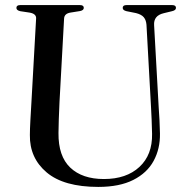

<svg xmlns="http://www.w3.org/2000/svg" viewBox="-20 -720 742 755"><path d="M574 -296 556 -622.5Q554.5 -641 545.5 -652Q536.5 -663 515 -668.5L477.5 -676Q462.5 -679.5 462.5 -689Q462.5 -700 477.5 -700H657Q672 -700 672 -689Q672 -679.5 656.5 -676L623.5 -668Q583.5 -658.5 586 -621L604 -298Q606 -272 607.2 -246.8Q608.5 -221.5 609 -195Q610 -135 584.2 -87.5Q558.5 -40 504.2 -12.5Q450 15 366.5 15Q231 15 163.5 -42Q96 -99 97.5 -189.5Q97.5 -210.5 99.5 -247.5Q101.5 -284.5 103.5 -316.5L122 -647.5Q123 -666 96 -670.5L59.5 -676Q44.5 -679.5 44.5 -689Q44.5 -700 59.5 -700H294.5Q309.5 -700 309.5 -689Q309.5 -679.5 294.5 -676.5L257 -670.5Q233 -666.5 232 -647L214 -319Q212 -281.5 211.2 -251Q210.5 -220.5 210 -197Q209 -106 256.2 -61Q303.5 -16 388.5 -16Q477 -16 528.2 -63.5Q579.5 -111 578 -193.5Q577.5 -226 576.2 -250.8Q575 -275.5 574 -296Z"/></svg>

Font: Fraunces 72pt
Style: Regular
Weight: 400
Version: Version 1.000;[0bf87f6ff]